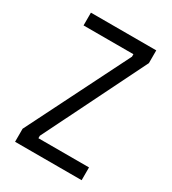

<svg xmlns="http://www.w3.org/2000/svg" viewBox="-137 -603 605 677"><g transform="rotate(30 165.5 -264.0)"><path d="M30 0V-53L237 -466V-476H34V-528H300V-476L95 -62V-52H301V0Z"/></g></svg>

Font: Bricolage Grotesque 12pt Condensed ExtraLight
Style: Regular
Weight: 200
Width: 3
Designer: Mathieu Triay
Foundry: Atelier Triay
Version: Version 1.001; ttfautohint (v1.8.4.7-5d5b);gftools[0.9.33.de